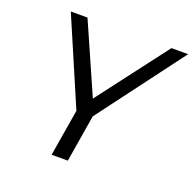

<svg xmlns="http://www.w3.org/2000/svg" viewBox="-124 -826 958 952"><g transform="rotate(20 355.0 -350.0)"><path d="M245 0 286 -246.5 91.5 -700H179.5L342 -331.5L622.5 -700H710.5L371.5 -248.5L330.5 0Z"/></g></svg>

Font: Argentum Sans Light
Style: Italic
Weight: 300
Italic angle: -11.3°
Designer: Julieta Ulanovsky (font), Owen Earl (portions from Jones font), Cristiano Sobral (main changes and remaster)
Foundry: Julieta Ulanovsky (font), Owen Earl (portions from Jones font), Cristiano Sobral (main changes and remaster)
Version: Version 3.127